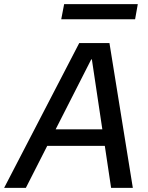

<svg xmlns="http://www.w3.org/2000/svg" viewBox="-53 -908 717 928"><path d="M-33 0 330 -700H476L589 0H484L391 -621H388L72 0ZM114 -203 156 -283H494L507 -203ZM243 -815 257 -888H613L600 -815Z"/></svg>

Font: DM Sans 36pt Medium
Style: Italic
Weight: 500
Italic angle: -10°
Designer: Colophon Foundry, Jonny Pinhorn
Foundry: Colophon Foundry
Version: Version 4.004;gftools[0.9.30]